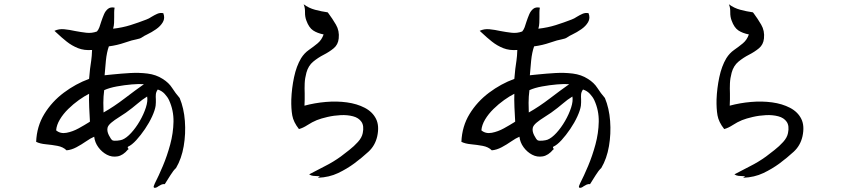

<svg xmlns="http://www.w3.org/2000/svg" viewBox="-20 -788 4040 903"><path d="M825 -327Q845 -279 849.5 -219Q854 -159 844 -100.5Q834 -42 808 2Q795 14 781.5 36Q768 58 755 78Q746 77 738.5 80.5Q731 84 725 88Q720 92 715 94Q710 96 705 95Q701 92 704 85Q707 78 708 75Q726 40 746 -7.5Q766 -55 780.5 -108.5Q795 -162 796 -215.5Q797 -269 775 -317Q768 -332 754.5 -346.5Q741 -361 722 -367Q714 -356 713 -344.5Q712 -333 713 -321Q713 -314 713 -306.5Q713 -299 712 -291Q709 -270 695.5 -240.5Q682 -211 662 -181.5Q642 -152 621 -129Q600 -106 582 -98Q580 -95 581 -92.5Q582 -90 584 -89Q586 -85 582 -85Q559 -57 532.5 -52.5Q506 -48 482.5 -60.5Q459 -73 442.5 -95.5Q426 -118 423 -145Q406 -138 384.5 -123Q363 -108 339.5 -95.5Q316 -83 293 -81Q277 -97 250 -102Q223 -107 195.5 -109.5Q168 -112 150 -121Q153 -194 188.5 -252Q224 -310 280 -352Q336 -394 399 -417Q401 -445 403.5 -464Q406 -483 409 -503Q412 -523 413 -553Q376 -550 347 -561.5Q318 -573 293.5 -592.5Q269 -612 247 -633Q244 -635 241.5 -638Q239 -641 236 -643Q257 -653 282 -650.5Q307 -648 334 -642Q360 -637 386 -634Q412 -631 436 -640Q443 -648 447.5 -660Q452 -672 456 -686Q462 -704 469 -720.5Q476 -737 488 -746.5Q500 -756 519 -752Q517 -741 517 -730Q517 -719 517 -708Q517 -694 516.5 -680.5Q516 -667 512 -653Q556 -658 594 -670Q632 -682 668 -696Q674 -698 680.5 -701.5Q687 -705 693 -709Q706 -717 719.5 -723Q733 -729 748 -726Q757 -703 746 -684Q735 -665 714 -650.5Q693 -636 672 -626Q657 -619 648 -612.5Q639 -606 622 -603Q603 -600 567 -587.5Q531 -575 492 -570Q482 -542 478 -502.5Q474 -463 472 -434Q481 -435 491 -436Q501 -437 511 -438Q550 -442 592 -444.5Q634 -447 674 -442Q714 -437 745 -417Q774 -399 789.5 -374.5Q805 -350 825 -327ZM672 -334Q649 -320 626.5 -300.5Q604 -281 572 -258Q558 -248 538.5 -236Q519 -224 504 -211.5Q489 -199 486 -188Q482 -172 492 -152Q502 -132 509 -128Q516 -125 531.5 -126.5Q547 -128 555 -131Q575 -139 597 -163Q619 -187 637.5 -219Q656 -251 666 -282Q676 -313 672 -334ZM403 -216Q401 -245 399.5 -283.5Q398 -322 399 -347Q377 -336 351 -317.5Q325 -299 301 -275.5Q277 -252 261.5 -226Q246 -200 244 -175Q264 -158 293 -163.5Q322 -169 350 -184.5Q378 -200 397 -212Q401 -215 403 -216ZM657 -392Q635 -394 600 -391Q565 -388 529.5 -381.5Q494 -375 470 -364Q466 -333 466 -304.5Q466 -276 467 -259Q515 -286 566 -325Q617 -364 657 -392Z M1754 -146Q1744 -103 1713 -74.5Q1682 -46 1647 -20Q1612 6 1570 26Q1528 46 1476 48Q1477 45 1480 44.5Q1483 44 1483 41Q1462 40 1452.5 39Q1443 38 1434 32Q1471 12 1509 -7Q1547 -26 1583 -52Q1600 -65 1622.5 -82.5Q1645 -100 1663.5 -120.5Q1682 -141 1686 -162Q1693 -196 1680 -215Q1667 -234 1640.5 -241Q1614 -248 1582.5 -246.5Q1551 -245 1520.5 -238Q1490 -231 1470 -223Q1448 -214 1426.5 -200Q1405 -186 1386 -181Q1360 -214 1354.5 -245.5Q1349 -277 1350 -320Q1352 -373 1363 -425Q1374 -477 1396 -514Q1411 -538 1432.5 -553Q1454 -568 1473.5 -584Q1493 -600 1502 -626Q1472 -632 1452.5 -645Q1433 -658 1421 -691Q1414 -709 1414.5 -730.5Q1415 -752 1408 -768Q1432 -750 1462 -742Q1492 -734 1521 -730Q1522 -728 1525 -725Q1543 -701 1560 -672Q1577 -643 1573 -607Q1570 -578 1549.5 -561Q1529 -544 1502.5 -530.5Q1476 -517 1453 -498Q1430 -479 1421 -446Q1414 -420 1413 -396Q1412 -372 1413 -348Q1413 -334 1413 -320Q1413 -306 1412 -291Q1460 -304 1512 -308.5Q1564 -313 1611.5 -306.5Q1659 -300 1695.5 -281Q1732 -262 1748.5 -229Q1765 -196 1754 -146Z M2825 -327Q2845 -279 2849.5 -219Q2854 -159 2844 -100.5Q2834 -42 2808 2Q2795 14 2781.5 36Q2768 58 2755 78Q2746 77 2738.5 80.5Q2731 84 2725 88Q2720 92 2715 94Q2710 96 2705 95Q2701 92 2704 85Q2707 78 2708 75Q2726 40 2746 -7.5Q2766 -55 2780.5 -108.5Q2795 -162 2796 -215.5Q2797 -269 2775 -317Q2768 -332 2754.5 -346.5Q2741 -361 2722 -367Q2714 -356 2713 -344.5Q2712 -333 2713 -321Q2713 -314 2713 -306.5Q2713 -299 2712 -291Q2709 -270 2695.5 -240.5Q2682 -211 2662 -181.5Q2642 -152 2621 -129Q2600 -106 2582 -98Q2580 -95 2581 -92.5Q2582 -90 2584 -89Q2586 -85 2582 -85Q2559 -57 2532.5 -52.5Q2506 -48 2482.5 -60.5Q2459 -73 2442.5 -95.5Q2426 -118 2423 -145Q2406 -138 2384.5 -123Q2363 -108 2339.5 -95.5Q2316 -83 2293 -81Q2277 -97 2250 -102Q2223 -107 2195.5 -109.5Q2168 -112 2150 -121Q2153 -194 2188.5 -252Q2224 -310 2280 -352Q2336 -394 2399 -417Q2401 -445 2403.5 -464Q2406 -483 2409 -503Q2412 -523 2413 -553Q2376 -550 2347 -561.5Q2318 -573 2293.5 -592.5Q2269 -612 2247 -633Q2244 -635 2241.5 -638Q2239 -641 2236 -643Q2257 -653 2282 -650.5Q2307 -648 2334 -642Q2360 -637 2386 -634Q2412 -631 2436 -640Q2443 -648 2447.5 -660Q2452 -672 2456 -686Q2462 -704 2469 -720.5Q2476 -737 2488 -746.5Q2500 -756 2519 -752Q2517 -741 2517 -730Q2517 -719 2517 -708Q2517 -694 2516.5 -680.5Q2516 -667 2512 -653Q2556 -658 2594 -670Q2632 -682 2668 -696Q2674 -698 2680.5 -701.5Q2687 -705 2693 -709Q2706 -717 2719.5 -723Q2733 -729 2748 -726Q2757 -703 2746 -684Q2735 -665 2714 -650.5Q2693 -636 2672 -626Q2657 -619 2648 -612.5Q2639 -606 2622 -603Q2603 -600 2567 -587.5Q2531 -575 2492 -570Q2482 -542 2478 -502.5Q2474 -463 2472 -434Q2481 -435 2491 -436Q2501 -437 2511 -438Q2550 -442 2592 -444.5Q2634 -447 2674 -442Q2714 -437 2745 -417Q2774 -399 2789.5 -374.5Q2805 -350 2825 -327ZM2672 -334Q2649 -320 2626.5 -300.5Q2604 -281 2572 -258Q2558 -248 2538.5 -236Q2519 -224 2504 -211.5Q2489 -199 2486 -188Q2482 -172 2492 -152Q2502 -132 2509 -128Q2516 -125 2531.5 -126.5Q2547 -128 2555 -131Q2575 -139 2597 -163Q2619 -187 2637.5 -219Q2656 -251 2666 -282Q2676 -313 2672 -334ZM2403 -216Q2401 -245 2399.5 -283.5Q2398 -322 2399 -347Q2377 -336 2351 -317.5Q2325 -299 2301 -275.5Q2277 -252 2261.5 -226Q2246 -200 2244 -175Q2264 -158 2293 -163.5Q2322 -169 2350 -184.5Q2378 -200 2397 -212Q2401 -215 2403 -216ZM2657 -392Q2635 -394 2600 -391Q2565 -388 2529.5 -381.5Q2494 -375 2470 -364Q2466 -333 2466 -304.5Q2466 -276 2467 -259Q2515 -286 2566 -325Q2617 -364 2657 -392Z M3754 -146Q3744 -103 3713 -74.5Q3682 -46 3647 -20Q3612 6 3570 26Q3528 46 3476 48Q3477 45 3480 44.5Q3483 44 3483 41Q3462 40 3452.5 39Q3443 38 3434 32Q3471 12 3509 -7Q3547 -26 3583 -52Q3600 -65 3622.5 -82.5Q3645 -100 3663.5 -120.5Q3682 -141 3686 -162Q3693 -196 3680 -215Q3667 -234 3640.5 -241Q3614 -248 3582.5 -246.5Q3551 -245 3520.5 -238Q3490 -231 3470 -223Q3448 -214 3426.5 -200Q3405 -186 3386 -181Q3360 -214 3354.5 -245.5Q3349 -277 3350 -320Q3352 -373 3363 -425Q3374 -477 3396 -514Q3411 -538 3432.5 -553Q3454 -568 3473.5 -584Q3493 -600 3502 -626Q3472 -632 3452.5 -645Q3433 -658 3421 -691Q3414 -709 3414.5 -730.5Q3415 -752 3408 -768Q3432 -750 3462 -742Q3492 -734 3521 -730Q3522 -728 3525 -725Q3543 -701 3560 -672Q3577 -643 3573 -607Q3570 -578 3549.5 -561Q3529 -544 3502.5 -530.5Q3476 -517 3453 -498Q3430 -479 3421 -446Q3414 -420 3413 -396Q3412 -372 3413 -348Q3413 -334 3413 -320Q3413 -306 3412 -291Q3460 -304 3512 -308.5Q3564 -313 3611.5 -306.5Q3659 -300 3695.5 -281Q3732 -262 3748.5 -229Q3765 -196 3754 -146Z"/></svg>

Font: Yuji Mai
Style: Regular
Weight: 400
Designer: Kataoka Yuji
Foundry: Kinuta Font Factory
Version: Version 3.002